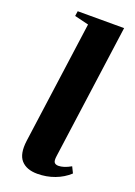

<svg xmlns="http://www.w3.org/2000/svg" viewBox="-145 -801 610 869"><g transform="rotate(20 160.0 -366.0)"><path d="M151.5 11Q99.5 11 73.5 -18.2Q47.5 -47.5 56 -112.5L137 -702.5L69 -719L72.5 -743H296L207 -95Q203.5 -71 209.5 -63.2Q215.5 -55.5 229.5 -55.5Q241.5 -55.5 256.5 -60.2Q271.5 -65 289 -75L303.5 -45.5Q274.5 -18.5 235.2 -3.8Q196 11 151.5 11Z"/></g></svg>

Font: Merriweather 120pt
Style: Bold Italic
Weight: 700
Italic angle: -7.8°
Version: Version 2.101